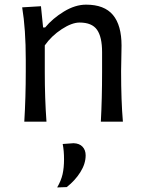

<svg xmlns="http://www.w3.org/2000/svg" viewBox="-20 -528 621 833"><path d="M181.6 0H85.4Q91.8 -106.4 91.8 -219.2V-269Q91.8 -401.9 76.2 -496.1L157.7 -501L167 -408.7H175.8Q208 -447.8 257.1 -477.8Q306.2 -507.8 353.5 -507.8Q432.6 -507.8 470 -463.1Q507.3 -418.5 507.3 -330.1Q507.3 -306.6 506.3 -269.5Q505.4 -232.4 505.4 -219.2Q505.4 -90.8 513.2 0H417.5Q422.9 -101.6 422.9 -215.3V-301.8Q422.9 -367.7 400.9 -398.9Q378.9 -430.2 325.2 -430.2Q292 -430.2 247.8 -401.4Q203.6 -372.6 174.3 -331.1V-215.3Q174.3 -100.6 181.6 0ZM269.5 283.7 228 285.2Q245.1 255.9 251.5 227.8Q257.8 199.7 257.8 162.6Q257.8 126 252 96.7L299.3 93.3Q324.7 94.2 338.1 108.6Q351.6 123 351.6 146Q351.6 182.6 328.6 219Q305.7 255.4 269.5 283.7Z"/></svg>

Font: Commissioner Flair
Style: Regular
Weight: 400
Designer: Kostas Bartsokas
Foundry: Kostas Bartsokas
Version: Version 1.000